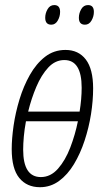

<svg xmlns="http://www.w3.org/2000/svg" viewBox="-20 -740 419 769"><path d="M140.1 9.8Q87.4 9.8 57.1 -27.3Q26.9 -64.5 26.9 -142.6Q26.9 -184.1 34.4 -236.6Q42 -289.1 58.1 -342Q74.2 -395 99.6 -439.9Q125 -484.9 160.4 -512.5Q195.8 -540 242.2 -540Q294.4 -540 323.7 -501.7Q353 -463.4 353 -385.7Q353 -336.9 344.5 -282.7Q335.9 -228.5 318.8 -176.8Q301.8 -125 276.4 -82.8Q251 -40.5 216.8 -15.4Q182.6 9.8 140.1 9.8ZM92.8 -293H298.8Q307.1 -343.8 307.1 -388.7Q307.1 -499.5 237.8 -499.5Q201.2 -499.5 173.3 -469.5Q145.5 -439.5 125.5 -392.3Q105.5 -345.2 92.8 -293ZM143.6 -30.8Q182.6 -30.8 212.2 -64.2Q241.7 -97.7 261.5 -149.2Q281.2 -200.7 292 -254.4H84Q78.1 -222.7 75.4 -193.1Q72.8 -163.6 72.8 -140.6Q72.8 -30.8 143.6 -30.8ZM320.3 -641.1Q295.9 -641.1 295.9 -668.9Q295.9 -687 305.4 -703.4Q314.9 -719.7 332.5 -719.7Q356 -719.7 356 -692.4Q356 -673.8 346.4 -657.5Q336.9 -641.1 320.3 -641.1ZM185.5 -641.1Q161.1 -641.1 161.1 -668.9Q161.1 -687 170.7 -703.4Q180.2 -719.7 197.3 -719.7Q220.7 -719.7 220.7 -692.4Q220.7 -673.8 211.2 -657.5Q201.7 -641.1 185.5 -641.1Z"/></svg>

Font: Open Sans Condensed Light
Style: Italic
Weight: 300
Width: 3
Italic angle: -12°
Designer: Monotype Design Team
Foundry: Monotype Imaging Inc.
Version: Version 3.000; ttfautohint (v1.8.4)